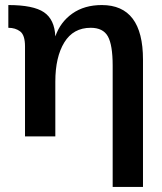

<svg xmlns="http://www.w3.org/2000/svg" viewBox="-20 -540 641 760"><path d="M79 -356Q79 -401 60 -415.5Q41 -430 13 -430V-520Q112 -520 154 -491.5Q196 -463 199 -396Q219 -453 266.5 -486.5Q314 -520 383 -520Q546 -520 546 -304V200H426V-280Q426 -362 407 -396Q388 -430 339 -430Q270 -430 234.5 -372Q199 -314 199 -217V0H79Z"/></svg>

Font: Moderustic Med
Style: Regular
Weight: 500
Designer: Tural Alisoy
Foundry: TAFT Foundry
Version: Version 2.110